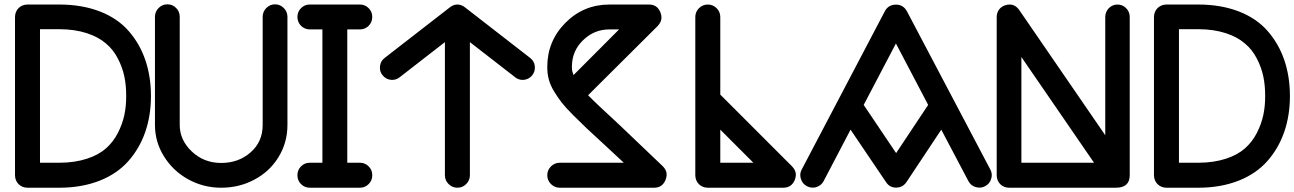

<svg xmlns="http://www.w3.org/2000/svg" viewBox="-20 -815 6019 893"><path d="M49.8 0C49.8 33.2 74.7 58.1 107.9 58.1H256.8C397 58.1 508.8 11.7 577.1 -65.9C646 -143.6 682.1 -247.1 682.1 -368.2C682.1 -489.3 647 -592.3 579.1 -669.9C512.2 -747.6 399.4 -793.9 256.8 -793.9H107.9C74.7 -793.9 49.8 -769 49.8 -735.8ZM166 -679.2H256.8C353 -679.2 427.7 -651.9 472.7 -612.8C495.6 -593.8 514.2 -570.3 528.3 -542.5C557.1 -487.3 566.9 -433.1 566.9 -368.2C566.9 -306.2 557.1 -252.9 528.3 -196.8C514.2 -168.9 495.6 -145 473.1 -125C428.7 -85.4 352.5 -58.1 256.8 -58.1H166Z M700.7 -233.9C700.7 -181.6 714.4 -133.3 742.2 -88.4C770 -43.5 807.1 -7.8 854.5 18.6C901.9 44.9 953.6 58.1 1008.8 58.1C1064 58.1 1115.2 45.9 1162.1 21C1209.5 -3.9 1247.1 -38.6 1274.9 -83.5C1302.7 -128.4 1316.9 -178.7 1316.9 -233.9V-736.8C1316.9 -752.9 1311 -766.6 1299.8 -777.8C1288.6 -789.1 1274.9 -794.9 1259.3 -794.9C1243.7 -794.9 1230 -789.1 1218.8 -777.8C1207.5 -766.6 1201.7 -752.9 1201.7 -736.8V-233.9C1201.7 -181.6 1183.1 -139.2 1145.5 -106.4C1108.4 -73.7 1063 -57.1 1008.8 -57.1C955.6 -57.1 909.7 -74.7 872.1 -110.4C834.5 -146 815.9 -187.5 815.9 -233.9V-736.8C815.9 -752.9 810.5 -766.6 799.3 -777.8C788.1 -789.1 774.9 -794.9 758.8 -794.9C742.7 -794.9 729 -789.1 717.8 -777.8C706.5 -766.6 700.7 -752.9 700.7 -736.8V-233.9Z M1420.4 -58.1C1404.3 -58.1 1391.1 -52.2 1379.9 -41C1368.7 -29.8 1363.3 -16.1 1363.3 0C1363.3 16.1 1368.7 29.8 1379.9 41C1391.1 52.2 1404.3 58.1 1420.4 58.1H1654.3C1670.4 58.1 1683.6 52.2 1694.8 41C1706.1 29.8 1711.4 16.1 1711.4 0C1711.4 -16.1 1706.1 -29.8 1694.8 -41C1683.6 -52.2 1670.4 -58.1 1654.3 -58.1H1595.2V-678.2H1654.3C1686 -678.2 1711.4 -704.1 1711.4 -735.8C1711.4 -752 1706.1 -765.6 1694.8 -776.9C1683.6 -788.1 1670.4 -793.9 1654.3 -793.9H1420.4C1404.3 -793.9 1391.1 -788.1 1379.9 -776.9C1368.7 -765.6 1363.3 -752 1363.3 -735.8C1363.3 -704.1 1388.7 -678.2 1420.4 -678.2H1479.5V-58.1H1420.4Z M1747.6 -508.3C1747.1 -505.9 1747.1 -502.9 1747.1 -500.5C1746.6 -487.8 1750.5 -476.1 1758.8 -465.8C1768.6 -453.1 1781.2 -445.8 1796.9 -443.8C1799.3 -443.4 1802.2 -443.4 1804.7 -443.4C1817.4 -443.4 1829.1 -447.8 1839.4 -456.1L2049.3 -619.1V0C2049.3 16.1 2055.2 29.8 2066.4 41C2077.6 52.2 2091.3 58.1 2107.4 58.1C2123.5 58.1 2137.2 52.2 2148.4 41C2159.7 29.8 2165.5 16.1 2165.5 0V-619.1L2375.5 -456.1C2385.7 -447.8 2397.5 -443.4 2410.2 -443.4C2412.6 -443.4 2415.5 -443.4 2418 -443.8C2433.6 -445.8 2446.3 -453.1 2456.1 -465.8C2463.9 -476.1 2467.8 -487.8 2467.8 -500.5C2467.8 -502.9 2467.8 -505.9 2467.3 -508.3C2465.3 -523.9 2458 -536.6 2445.3 -545.9L2142.6 -780.8C2121.1 -798.3 2093.8 -798.3 2072.3 -780.8L1769.5 -545.9C1756.8 -536.6 1749.5 -523.9 1747.6 -508.3Z M2583.5 -58.1C2567.4 -58.1 2553.7 -52.2 2542.5 -41C2531.2 -29.8 2525.4 -16.1 2525.4 0C2525.4 16.1 2531.2 29.8 2542.5 41C2553.7 52.2 2567.4 58.1 2583.5 58.1H3022.5C3047.4 58.1 3064.9 46.4 3075.2 22.5C3078.6 14.2 3080.6 5.9 3080.6 -2C3081.1 -16.1 3075.2 -28.8 3063.5 -41L2863.8 -231.4C2787.1 -302.2 2737.3 -349.1 2715.3 -372.1L3039.6 -694.8C3050.8 -707 3056.6 -719.7 3056.6 -733.9C3056.6 -741.7 3054.7 -750 3051.3 -758.3C3041.5 -782.2 3023.9 -793.9 2998.5 -793.9H2814.5C2734.4 -793.9 2666 -765.6 2609.9 -709C2553.7 -652.3 2525.4 -584 2525.4 -503.9C2525.4 -464.4 2532.7 -430.7 2556.2 -391.1C2568.4 -371.6 2580.1 -354 2591.8 -338.9C2603.5 -323.7 2621.6 -303.7 2646 -279.3L2709.5 -217.3L2790.5 -142.6L2881.3 -58.1ZM2640.1 -507.8C2640.6 -555.2 2658.2 -595.7 2692.4 -628.4C2726.6 -661.6 2767.1 -678.2 2814.5 -678.2H2859.4L2647.5 -465.8C2643.1 -476.6 2640.6 -486.8 2640.1 -496.1Z M3213.9 0C3213.9 33.2 3238.8 58.1 3272 58.1H3623C3648.4 58.1 3666 46.4 3676.3 22.5C3679.7 14.2 3681.6 5.9 3681.6 -2C3681.6 -16.1 3675.8 -28.8 3664.1 -41L3330.1 -375V-735.8C3330.1 -752 3324.2 -765.6 3313 -776.9C3301.8 -788.1 3288.1 -793.9 3272 -793.9C3255.9 -793.9 3242.2 -788.1 3231 -776.9C3219.7 -765.6 3213.9 -752 3213.9 -735.8ZM3330.1 -211.9 3483.9 -58.1H3330.1Z M3705.1 17.1C3709.5 32.2 3718.8 43.5 3732.9 50.8C3741.2 55.2 3750 57.6 3759.3 57.6C3765.1 58.1 3771 57.1 3776.9 55.2C3792 50.3 3803.7 41 3811 26.9L3936 -211.9L4101.1 32.2C4112.3 49.3 4127.4 57.6 4147.5 57.6H4148.4C4168.5 57.1 4184.6 48.8 4195.8 32.2L4357.9 -211.9L4483.9 26.9C4491.2 41 4502.9 50.8 4518.1 55.2C4523.9 56.6 4529.8 57.6 4535.6 57.6C4544.9 57.6 4553.7 55.2 4562 50.8C4576.2 43.5 4585.4 32.2 4589.8 17.1C4591.8 11.2 4592.8 5.4 4592.8 -0.5C4592.8 -9.8 4590.3 -18.6 4585.9 -26.9L4197.8 -763.2C4186.5 -783.2 4169.9 -793.5 4147.5 -793.5H4146.5C4123.5 -793 4106.4 -783.2 4095.7 -763.2L3709 -26.9C3704.6 -18.6 3702.1 -9.8 3702.1 -0.5C3702.1 5.4 3703.1 11.2 3705.1 17.1ZM4147 -612.8 4296.9 -327.1 4147.9 -103 3997.1 -327.1Z M4615.7 0C4615.7 33.2 4640.1 58.1 4673.3 58.1H5170.4C5212.9 58.1 5234.4 38.6 5234.4 0V-735.8C5234.4 -752 5229 -765.6 5217.8 -776.9C5207 -788.1 5193.4 -793.9 5177.2 -793.9C5145.5 -793.9 5120.6 -767.6 5120.6 -735.8V-186L4720.7 -768.1C4708.5 -785.2 4693.8 -793.9 4675.8 -793.9C4669.9 -793.9 4663.6 -793 4656.7 -791C4631.3 -783.2 4615.7 -762.7 4615.7 -735.8ZM4730.5 -549.8 5068.4 -58.1H4730.5Z M5347.2 0C5347.2 33.2 5372.1 58.1 5405.3 58.1H5554.2C5694.3 58.1 5806.2 11.7 5874.5 -65.9C5943.4 -143.6 5979.5 -247.1 5979.5 -368.2C5979.5 -489.3 5944.3 -592.3 5876.5 -669.9C5809.6 -747.6 5696.8 -793.9 5554.2 -793.9H5405.3C5372.1 -793.9 5347.2 -769 5347.2 -735.8ZM5463.4 -679.2H5554.2C5650.4 -679.2 5725.1 -651.9 5770 -612.8C5793 -593.8 5811.5 -570.3 5825.7 -542.5C5854.5 -487.3 5864.3 -433.1 5864.3 -368.2C5864.3 -306.2 5854.5 -252.9 5825.7 -196.8C5811.5 -168.9 5793 -145 5770.5 -125C5726.1 -85.4 5649.9 -58.1 5554.2 -58.1H5463.4Z"/></svg>

Font: Nemoy
Style: Bold
Weight: 700
Designer: BSozoo
Foundry: BSozoo
Version: Version 001.000